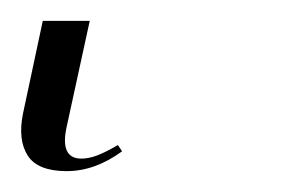

<svg xmlns="http://www.w3.org/2000/svg" viewBox="-43 52 281 184"><path d="M21 216Q-7 216 -16.5 201Q-26 186 -21 161L-2 72H43L21 173Q14 204 35 204Q42 204 50 201Q58 198 70 191L74 197Q48 216 21 216Z"/></svg>

Font: Noto Serif Display ExtraLight
Style: Italic
Weight: 200
Italic angle: -12°
Designer: Monotype Design Team
Foundry: Monotype Imaging Inc.
Version: Version 2.009